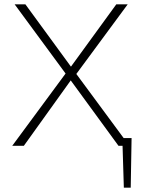

<svg xmlns="http://www.w3.org/2000/svg" viewBox="-20 -678 683 893"><path d="M555 -36H592L588 195H556L550 0H531L309 -304L91 0H37L285 -336L48 -658H98L310 -368L521 -658H574L335 -334Z"/></svg>

Font: EauTestSC Light
Style: Regular
Weight: 300
Designer: Christian Thalmann (Catharsis Fonts)
Version: Version 0.001;PS 000.001;hotconv 1.0.88;makeotf.lib2.5.64775